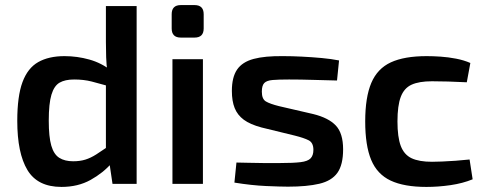

<svg xmlns="http://www.w3.org/2000/svg" viewBox="-20 -724 1912 756"><path d="M234 -503Q284 -503 332 -489.5Q380 -476 419 -445L411 -384Q372 -395 341 -403Q310 -411 272 -411Q236 -411 214.5 -398.5Q193 -386 182.5 -351Q172 -316 172 -249Q172 -185 182 -150.5Q192 -116 213.5 -102.5Q235 -89 268 -89Q295 -89 316 -95.5Q337 -102 359 -116Q381 -130 410 -150L420 -82Q386 -43 336.5 -15.5Q287 12 222 12Q128 12 88 -54.5Q48 -121 48 -248Q48 -345 68.5 -400.5Q89 -456 130.5 -479.5Q172 -503 234 -503ZM518 -700V0H423L410 -88L397 -98V-426L403 -440Q399 -469 398 -498.5Q397 -528 397 -559V-700Z M779 -491V0H659V-491ZM746 -704Q782 -704 782 -668V-612Q782 -576 746 -576H692Q656 -576 656 -612V-668Q656 -704 692 -704Z M1096 -503Q1130 -503 1169.5 -501Q1209 -499 1247 -495.5Q1285 -492 1315 -486L1307 -407Q1259 -408 1211.5 -409.5Q1164 -411 1118 -411Q1077 -411 1053.5 -409Q1030 -407 1020.5 -397Q1011 -387 1011 -363Q1011 -334 1027 -324.5Q1043 -315 1079 -306L1213 -275Q1274 -260 1302.5 -229.5Q1331 -199 1331 -136Q1331 -75 1308.5 -43.5Q1286 -12 1237.5 -0.5Q1189 11 1114 11Q1085 11 1028 8.5Q971 6 903 -5L911 -84Q931 -84 958.5 -83Q986 -82 1017.5 -82Q1049 -82 1082 -82Q1135 -82 1163.5 -85.5Q1192 -89 1203 -100.5Q1214 -112 1214 -134Q1214 -162 1195.5 -171.5Q1177 -181 1141 -190L1010 -222Q965 -234 940 -252.5Q915 -271 904 -298.5Q893 -326 893 -366Q893 -420 913.5 -450Q934 -480 978.5 -492Q1023 -504 1096 -503Z M1660 -503Q1685 -503 1715 -501Q1745 -499 1776 -493Q1807 -487 1832 -476L1818 -400Q1781 -402 1744.5 -403Q1708 -404 1681 -404Q1630 -404 1600.5 -390.5Q1571 -377 1558 -342.5Q1545 -308 1545 -246Q1545 -184 1558 -149.5Q1571 -115 1600.5 -101Q1630 -87 1681 -87Q1696 -87 1720.5 -88Q1745 -89 1773.5 -91Q1802 -93 1829 -96L1841 -18Q1802 -2 1754 5Q1706 12 1659 12Q1571 12 1518 -13Q1465 -38 1441.5 -94.5Q1418 -151 1418 -246Q1418 -341 1442 -397.5Q1466 -454 1519 -478.5Q1572 -503 1660 -503Z"/></svg>

Font: Exo 2 SemiBold
Style: Regular
Weight: 600
Designer: Natanael Gama
Foundry: Natanael Gama
Version: Version 2.010